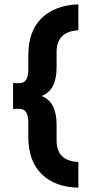

<svg xmlns="http://www.w3.org/2000/svg" viewBox="-20 -732 420 882"><path d="M340 130Q233 128 171.5 68Q110 8 110 -104V-170Q110 -232 70 -232H40V-350H70Q110 -350 110 -412V-477Q110 -589 171 -648.5Q232 -708 340 -712V-593Q240 -587 240 -494V-422Q240 -317 171 -291Q240 -265 240 -159V-87Q240 8 340 12Z"/></svg>

Font: ReCut ExtraBold
Style: Regular
Weight: 800
Designer: Giant Group (for alternate capitals set)
Version: Version 2.002;FEAKit 1.0